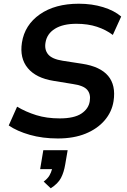

<svg xmlns="http://www.w3.org/2000/svg" viewBox="-20 -735 685 1033"><path d="M291 10Q209 10 140.5 -9.5Q72 -29 27 -60L72 -161Q119 -133 175 -115.5Q231 -98 301 -98Q379 -98 418 -124Q457 -150 463 -191Q469 -229 449 -252Q429 -275 372 -283L268 -300Q174 -315 129.5 -368.5Q85 -422 98 -506Q113 -601 194.5 -658Q276 -715 404 -715Q475 -715 535 -696.5Q595 -678 632 -646L587 -547Q550 -575 501.5 -591Q453 -607 391 -607Q319 -607 276 -580.5Q233 -554 225 -507Q218 -468 239 -442.5Q260 -417 318 -408L422 -392Q617 -362 591 -191Q582 -133 543 -87.5Q504 -42 440.5 -16Q377 10 291 10ZM253 278 215 242Q236 226 245.5 210Q255 194 260 175H196L213 73H344L331 149Q324 192 308 222.5Q292 253 253 278Z"/></svg>

Font: Mulish
Style: Bold Italic
Weight: 700
Italic angle: -9°
Designer: Vernon Adams
Foundry: Vernon Adams
Version: Version 3.603; ttfautohint (v1.8.3)